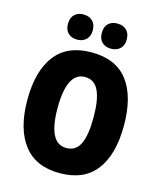

<svg xmlns="http://www.w3.org/2000/svg" viewBox="-134 -1024 943 1129"><g transform="rotate(15 337.0 -459.0)"><path d="M631 -358Q631 -182 558 -86Q485 10 337 10Q191 10 117 -86.5Q43 -183 43 -359Q43 -534 116.5 -629.5Q190 -725 337 -725Q486 -725 558.5 -629.5Q631 -534 631 -358ZM227 -358Q227 -252 254 -197.5Q281 -143 337 -143Q395 -143 420.5 -196.5Q446 -250 446 -358Q446 -466 420 -520.5Q394 -575 337 -575Q281 -575 254 -519.5Q227 -464 227 -358ZM158 -851Q158 -889 179 -908.5Q200 -928 233 -928Q267 -928 288 -908Q309 -888 309 -851Q309 -815 288 -795Q267 -775 233 -775Q200 -775 179 -794.5Q158 -814 158 -851ZM364 -851Q364 -889 384.5 -908.5Q405 -928 439 -928Q474 -928 495 -908Q516 -888 516 -851Q516 -815 495 -795Q474 -775 439 -775Q405 -775 384.5 -795Q364 -815 364 -851Z"/></g></svg>

Font: Noto Sans Lao Looped Condensed Black
Style: Regular
Weight: 900
Width: 3
Designer: Mark Frömberg, Ben Mitchell
Foundry: The Fontpad Ltd
Version: Version 1.002; ttfautohint (v1.8.4.7-5d5b)